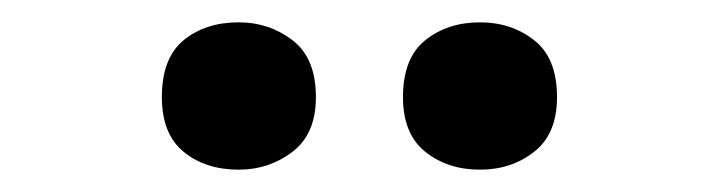

<svg xmlns="http://www.w3.org/2000/svg" viewBox="-20 -773 633 172"><path d="M125 -686Q125 -721 144.5 -737Q164 -753 194 -753Q221 -753 242 -737Q263 -721 263 -686Q263 -653 242 -637Q221 -621 194 -621Q164 -621 144.5 -637Q125 -653 125 -686ZM341 -686Q341 -721 361 -737Q381 -753 410 -753Q438 -753 458.5 -737Q479 -721 479 -686Q479 -653 458.5 -637Q438 -621 410 -621Q381 -621 361 -637Q341 -653 341 -686Z"/></svg>

Font: Noto Sans Cherokee
Style: Bold
Weight: 700
Designer: Monotype Design Team
Foundry: Monotype Imaging Inc.
Version: Version 2.001; ttfautohint (v1.8.4.7-5d5b)